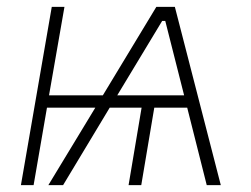

<svg xmlns="http://www.w3.org/2000/svg" viewBox="-20 -540 733 560"><path d="M41 0H78L117 -226H258L121 0H164L300 -226H393L355 0H392L430 -226H526L583 0H624L490 -520H436L280 -262H123L168 -520H131ZM322 -262 453 -479H462L517 -262Z"/></svg>

Font: Fixel Text 20240404 ExtraLight
Style: Italic
Weight: 200
Width: 4
Italic angle: -10°
Designer: AlfaBravo + MacPaw
Foundry: Kyrylo Tkachov, Marchela Mozhyna, Serhii Makarenko, Maria Weinstein, Zakhar Kryvoshyya
Version: Version 1.211;Glyphs 3.2 (3225)